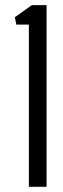

<svg xmlns="http://www.w3.org/2000/svg" viewBox="-20 -717 243 737"><path d="M158.7 0H90.8V-622.6H42.5L37.1 -650.9L102.1 -697.3H158.7Z"/></svg>

Font: Agdasima
Style: Regular
Weight: 400
Width: 3
Designer: The DocRepair Project, Patric King
Foundry: Google
Version: Version 2.002